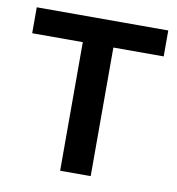

<svg xmlns="http://www.w3.org/2000/svg" viewBox="-67 -602 612 662"><g transform="rotate(10 239.5 -270.5)"><path d="M186.5 0V-450.2H9.3V-541H469.7V-450.2H293.5V0Z"/></g></svg>

Font: Inter 17pt Medium
Style: Regular
Weight: 500
Version: Version 4.001;git-66647c0bb